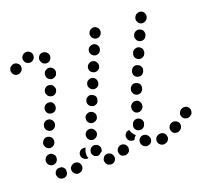

<svg xmlns="http://www.w3.org/2000/svg" viewBox="-107 -697 908 851"><g transform="rotate(-20 347.0 -272.0)"><path d="M276 26Q286 28 295 22Q303 16 305 5Q305 1 304 -4Q303 -9 300 -13Q297 -17 293 -20Q289 -22 284 -23Q284 -23 284 -23Q284 -23 284 -23Q279 -24 274 -23Q269 -22 265 -19Q261 -16 259 -12Q256 -7 255 -2Q254 2 256 7Q257 12 260 16Q262 20 267 23Q271 25 276 26ZM545 19Q549 16 552 12Q555 8 556 3Q557 -1 556 -6Q554 -17 546 -23Q537 -29 527 -27H525Q520 -26 516 -23Q512 -21 509 -17Q506 -12 505 -8Q504 -3 505 2Q506 12 515 18Q523 24 533 23L535 22Q540 22 545 19ZM150 6Q153 2 155 -3Q156 -7 156 -12Q155 -17 153 -22Q149 -31 139 -34Q129 -37 120 -33L119 -32Q110 -28 106 -18Q103 -8 108 1Q113 10 122 14Q132 17 141 12H142Q147 10 150 6ZM60 12Q49 12 42 5Q42 5 41 4Q38 1 36 -4Q34 -9 34 -14Q34 -19 36 -23Q38 -28 41 -31Q45 -35 49 -37Q54 -38 59 -38Q64 -38 69 -37Q73 -35 77 -31Q77 -31 77 -31Q79 -28 81 -26Q83 -23 84 -19Q82 -13 83 -6Q83 -5 83 -5Q82 -2 81 0Q79 3 77 5Q70 12 60 12ZM372 1Q375 -3 376 -8Q377 -13 377 -18Q376 -23 374 -27Q369 -36 359 -39Q349 -42 340 -37Q335 -34 332 -30Q329 -26 328 -21Q326 -17 327 -12Q328 -7 330 -2Q335 7 345 9Q355 12 364 7Q369 4 372 1ZM444 0Q449 3 453 4Q458 5 463 4Q468 3 472 1Q481 -5 483 -15Q485 -25 479 -34Q479 -34 479 -35Q476 -39 472 -42Q468 -45 464 -46Q459 -47 454 -47Q449 -46 445 -44Q436 -38 433 -28Q431 -18 436 -9Q437 -8 438 -6Q440 -2 444 0ZM628 -26Q631 -36 626 -45Q623 -49 619 -52Q615 -55 610 -56Q605 -58 600 -57Q596 -56 591 -54L589 -53Q581 -47 578 -37Q576 -27 581 -18Q583 -14 587 -11Q591 -8 596 -7Q601 -6 606 -6Q611 -7 615 -10L617 -11Q626 -16 628 -26ZM233 -30Q228 -31 224 -33Q220 -36 217 -40Q214 -45 213 -49Q213 -50 213 -50Q213 -50 213 -51Q212 -56 214 -60Q215 -65 218 -69Q221 -73 225 -76Q229 -78 234 -79Q239 -80 244 -78Q249 -77 253 -74Q257 -71 259 -67Q262 -63 263 -58Q263 -53 262 -49Q262 -45 259 -41Q256 -39 252 -37Q248 -34 244 -30Q244 -30 243 -30Q243 -30 243 -30Q238 -29 233 -30ZM192 -65Q194 -74 199 -82Q192 -85 184 -83Q176 -82 171 -76L170 -75Q163 -67 164 -57Q165 -46 173 -40Q177 -36 183 -34Q189 -33 195 -34Q192 -39 191 -45Q191 -46 191 -47Q190 -56 192 -65ZM401 -41Q396 -42 392 -45Q384 -51 383 -62Q381 -72 388 -80Q391 -85 396 -87Q401 -89 407 -90Q407 -89 407 -88Q409 -79 415 -71Q420 -63 427 -58Q423 -55 420 -51Q416 -46 414 -40Q413 -40 412 -40Q411 -40 410 -40Q405 -39 401 -41ZM691 -63Q693 -68 694 -72Q695 -77 694 -82Q693 -87 690 -91Q684 -100 674 -101Q664 -103 655 -97L653 -96Q649 -93 647 -89Q644 -85 643 -80Q642 -75 643 -70Q645 -65 647 -61Q653 -53 664 -51Q674 -49 682 -55L684 -56Q688 -59 691 -63ZM19 -67Q27 -59 37 -59Q42 -59 47 -61Q51 -63 55 -66Q58 -70 60 -74Q62 -79 62 -84V-85Q63 -95 55 -102Q48 -110 38 -110Q27 -110 20 -103Q13 -96 12 -85Q12 -74 19 -67ZM433 -83Q439 -75 449 -73Q454 -72 459 -73Q464 -74 468 -77Q472 -80 475 -84Q477 -88 478 -93L479 -95Q481 -105 475 -114Q469 -122 459 -124Q454 -125 449 -124Q444 -123 440 -120Q436 -117 433 -113Q431 -109 430 -104L429 -102Q427 -92 433 -83ZM218 -124Q219 -119 221 -115Q224 -111 228 -108Q232 -105 237 -104Q247 -102 256 -108Q264 -113 267 -123Q269 -133 263 -142Q258 -151 248 -153Q238 -155 229 -150Q220 -144 218 -134Q217 -129 218 -124ZM30 -149Q34 -140 43 -136Q53 -132 62 -136Q72 -140 76 -150V-151Q80 -160 76 -170Q72 -179 62 -183Q57 -185 52 -185Q47 -185 43 -183Q38 -181 35 -177Q31 -174 30 -169L29 -168Q25 -159 30 -149ZM452 -162Q456 -153 466 -150Q476 -147 485 -152Q494 -157 498 -167V-169Q501 -178 496 -188Q492 -197 482 -200Q472 -203 463 -198Q454 -193 450 -184V-182Q447 -172 452 -162ZM244 -208Q244 -208 244 -207Q241 -197 245 -188Q250 -179 260 -175Q264 -174 269 -174Q274 -175 279 -177Q283 -179 286 -182Q289 -185 291 -189V-190Q292 -194 293 -199Q293 -204 291 -209Q289 -213 285 -217Q282 -220 277 -222Q268 -226 258 -222Q248 -218 244 -209Q244 -208 244 -208ZM59 -220Q63 -211 72 -207Q77 -205 82 -205Q87 -205 91 -207Q96 -209 99 -212Q103 -216 105 -220V-221Q109 -231 105 -240Q101 -250 92 -254Q87 -256 82 -256Q77 -256 72 -254Q68 -252 64 -248Q61 -245 59 -240V-239Q55 -230 59 -220ZM477 -238Q481 -229 491 -225Q500 -222 510 -226Q519 -231 523 -240V-242Q527 -252 523 -262Q518 -271 508 -274Q499 -278 489 -274Q480 -269 476 -259V-258Q472 -248 477 -238ZM273 -277Q273 -277 273 -276Q269 -267 274 -257Q279 -248 289 -245Q293 -243 298 -243Q303 -244 308 -246Q312 -248 315 -251Q318 -255 319 -259Q323 -268 320 -278Q316 -287 306 -291Q297 -296 287 -292Q277 -288 273 -278Q273 -278 273 -277ZM88 -291Q92 -281 101 -278Q106 -276 111 -276Q116 -276 121 -278Q125 -279 129 -283Q132 -286 134 -291V-292Q138 -301 134 -311Q130 -321 121 -325Q116 -326 111 -326Q106 -326 102 -324Q97 -323 94 -319Q90 -316 88 -311V-310Q84 -301 88 -291ZM506 -322Q506 -317 507 -313Q509 -308 513 -304Q516 -301 521 -299Q530 -295 540 -298Q549 -302 554 -312V-313Q556 -318 557 -323Q557 -328 555 -333Q553 -337 550 -341Q546 -344 542 -346Q532 -351 522 -347Q513 -343 509 -334L508 -332Q506 -327 506 -322ZM302 -346Q302 -346 302 -346Q298 -336 303 -327Q308 -317 317 -314Q327 -311 336 -315Q345 -319 348 -328Q352 -338 348 -347Q345 -357 335 -361Q325 -365 316 -361Q306 -357 302 -347Q302 -347 302 -346ZM113 -371Q114 -366 116 -362Q118 -357 121 -354Q125 -351 130 -349Q139 -345 149 -349Q158 -354 162 -363V-364Q164 -369 164 -374Q163 -379 161 -383Q159 -388 156 -391Q152 -395 147 -396Q138 -400 128 -396Q119 -391 115 -382V-381Q113 -376 113 -371ZM540 -406V-404Q535 -395 539 -385Q543 -375 552 -371Q557 -369 562 -369Q567 -369 572 -371Q576 -373 580 -376Q583 -379 585 -384L586 -386Q588 -391 588 -395Q588 -400 587 -405Q585 -410 581 -413Q578 -417 573 -419Q564 -423 554 -419Q545 -416 540 -406ZM331 -397Q335 -388 345 -384Q354 -380 364 -384Q373 -388 377 -397Q381 -407 377 -416Q373 -426 364 -430Q354 -434 345 -430Q335 -426 331 -417Q327 -407 331 -397ZM140 -442Q140 -437 142 -433Q144 -429 148 -425Q152 -422 157 -420Q166 -417 176 -422Q185 -426 188 -436V-437Q190 -442 190 -447Q189 -452 187 -456Q185 -461 181 -464Q177 -467 173 -469Q163 -472 154 -467Q144 -463 141 -453V-452Q139 -447 140 -442ZM569 -467Q569 -462 571 -458Q573 -453 576 -449Q580 -446 584 -444Q594 -440 603 -443Q613 -447 617 -457L618 -458Q620 -463 620 -468Q620 -473 618 -478Q617 -482 613 -486Q610 -489 605 -491Q596 -496 586 -492Q576 -488 572 -479L571 -477Q569 -472 569 -467ZM360 -467Q364 -457 374 -453Q383 -449 393 -453Q402 -457 406 -467Q410 -476 406 -486Q402 -495 393 -499Q383 -503 374 -499Q364 -495 360 -486Q356 -476 360 -467ZM46 -497Q53 -505 53 -515Q53 -526 45 -533Q42 -536 37 -538Q33 -540 28 -540Q23 -540 18 -538Q14 -536 10 -532H9Q2 -524 2 -514Q3 -504 10 -496Q17 -489 28 -489Q38 -490 45 -497ZM160 -493Q170 -491 179 -497Q183 -500 185 -504Q188 -508 189 -513Q190 -518 189 -523Q188 -528 185 -532Q185 -533 184 -533Q178 -541 168 -543Q158 -545 149 -539Q145 -536 143 -532Q140 -527 139 -522Q138 -518 140 -513Q141 -508 144 -504Q144 -504 144 -503Q150 -495 160 -493ZM603 -530Q607 -520 616 -516Q626 -512 635 -516Q645 -520 649 -529L650 -531Q654 -540 650 -550Q647 -560 637 -564Q628 -568 618 -564Q608 -560 604 -551L603 -549Q599 -540 603 -530ZM114 -528Q121 -536 121 -546Q121 -551 119 -556Q117 -560 113 -564Q109 -567 105 -569Q100 -571 95 -570H94Q84 -570 77 -562Q70 -555 70 -544Q71 -539 73 -535Q75 -530 78 -527Q82 -524 87 -522Q91 -520 96 -520H97Q107 -521 114 -528ZM387 -546Q387 -541 389 -536Q391 -531 394 -528Q398 -524 402 -522Q412 -518 422 -522Q431 -526 435 -536Q437 -540 437 -545Q437 -550 435 -555Q433 -560 430 -563Q426 -567 422 -569Q412 -573 403 -569Q393 -565 389 -555Q387 -551 387 -546Z"/></g></svg>

Font: FRB American Cursive Dotted Black
Style: Bold Italic
Weight: 900
Italic angle: -25°
Version: Version 2.0;Modular Font Editor K font №1